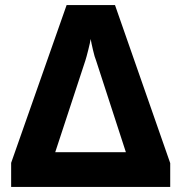

<svg xmlns="http://www.w3.org/2000/svg" viewBox="-20 -738 715 758"><path d="M434 -718H243L24 -95V0H652V-94ZM477 -137H198L317 -499Q321 -511 328.5 -541Q336 -571 338 -584Q340 -571 347 -541Q354 -511 359 -500Z"/></svg>

Font: Noto Sans UI Extra
Style: Regular
Weight: 800
Designer: Monotype Design Team
Foundry: Monotype Imaging Inc.
Version: Version 1.901